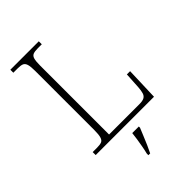

<svg xmlns="http://www.w3.org/2000/svg" viewBox="-272 -814 1136 1136"><g transform="rotate(-45 295.5 -246.5)"><path d="M47 0V-25H84Q109 -25 122 -30.5Q135 -36 140.5 -54.5Q146 -73 146 -109V-605Q146 -642 140.5 -660Q135 -678 122 -683.5Q109 -689 84 -689H47V-714H285V-689H251Q226 -689 212.5 -683.5Q199 -678 194 -660.5Q189 -643 189 -606V-30H443Q470 -30 483.5 -37.5Q497 -45 502 -61.5Q507 -78 509 -104L515 -207H542L535 0ZM267 208Q273 184 277.5 158.5Q282 133 286 108Q290 83 292 61H347V71Q338 92 327 119.5Q316 147 304 174Q292 201 282 221H267Z"/></g></svg>

Font: Noto Serif Hebrew ExtraLight
Style: Regular
Weight: 250
Version: Version 2.003